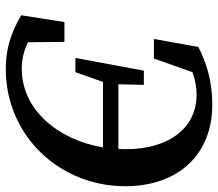

<svg xmlns="http://www.w3.org/2000/svg" viewBox="-64 -656 737 648"><g transform="rotate(90 304.0 -331.5)"><path d="M212 17C438 17 608 -165 608 -386C608 -567 499 -680 333 -680C248 -680 188 -658 138 -633L111 -483H177L223 -613C248 -622 273 -627 299 -627C409 -627 483 -537 483 -388C483 -380 483 -371 482 -363H264L266 -449H218L175 -218H223L256 -311H477C451 -157 348 -37 212 -37C180 -37 150 -44 122 -58L121 -181H54L31 -35C94 2 149 17 212 17Z"/></g></svg>

Font: Source Serif Pro Semibold
Style: Italic
Weight: 600
Italic angle: -12°
Designer: Frank Grießhammer
Foundry: Adobe Systems Incorporated
Version: Version 3.001;hotconv 1.0.111;makeotfexe 2.5.65597